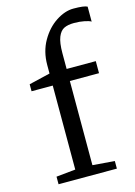

<svg xmlns="http://www.w3.org/2000/svg" viewBox="-124 -889 671 954"><g transform="rotate(-15 211.5 -412.0)"><path d="M154 -49V-481H45V-517L154 -543V-587Q154 -656 185 -710Q216 -764 262 -794Q308 -824 352 -824Q407 -824 423 -815V-738Q414 -744 390 -749Q366 -754 335 -754Q305 -754 285 -744.5Q265 -735 253.5 -706.5Q242 -678 242 -624V-543H392V-481H242V-48L355 -39V0H55V-39Z"/></g></svg>

Font: Martel
Style: Regular
Weight: 400
Designer: Dan Reynolds
Foundry: Dan Reynolds
Version: Version 1.001; ttfautohint (v1.1) -l 5 -r 5 -G 72 -x 0 -D la